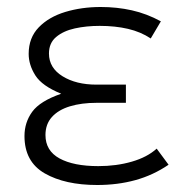

<svg xmlns="http://www.w3.org/2000/svg" viewBox="-20 -514 534 549"><path d="M258 15Q166 15 108 -18.2Q50 -51.5 50 -125Q50 -164 72.2 -194.5Q94.5 -225 155 -246Q100.5 -268 81.2 -298.2Q62 -328.5 62 -360Q62 -406 90.8 -435.8Q119.5 -465.5 166.5 -479.8Q213.5 -494 268 -494Q314.5 -494 357 -484.5Q399.5 -475 440 -453L411 -404Q382.5 -423 346 -431.5Q309.5 -440 265 -440Q227 -440 194 -432.8Q161 -425.5 140.5 -408.2Q120 -391 120 -361Q120 -320 158.8 -296Q197.5 -272 256 -272H340V-220H256Q213 -220 180 -210Q147 -200 128.5 -179.5Q110 -159 110 -128Q110 -83 150.2 -61Q190.5 -39 261 -39Q313 -39 357 -51.8Q401 -64.5 428 -89L462 -43Q418 -13 367.2 1Q316.5 15 258 15Z"/></svg>

Font: Geologica Thin Roman Thin
Style: Regular
Weight: 250
Version: Version 1.010;gftools[0.9.28]